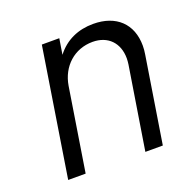

<svg xmlns="http://www.w3.org/2000/svg" viewBox="-98 -613 719 713"><g transform="rotate(-20 262.0 -256.5)"><path d="M340 -513C281 -513 230 -491 194 -444L204 -506H135L55 0H124L176 -328C188 -401 243 -451 315 -451C376 -451 414 -411 414 -350C414 -342 413 -334 412 -326L360 0H429L483 -340C485 -352 486 -363 486 -374C486 -460 431 -513 340 -513Z"/></g></svg>

Font: Arthouse Owned
Style: Italic
Weight: 400
Italic angle: -10°
Designer: Jeremy Tribby
Foundry: Tribby Type
Version: Version 1.000;PS 001.000;hotconv 1.0.88;makeotf.lib2.5.64775